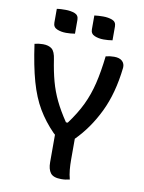

<svg xmlns="http://www.w3.org/2000/svg" viewBox="-99 -986 798 1063"><g transform="rotate(10 300.0 -454.5)"><path d="M368 3Q355 6 344.5 7.5Q334 9 320 9Q276 9 260 -12Q244 -33 244 -72V-227Q240 -230 235 -235Q183 -288 146.5 -349.5Q110 -411 86 -496Q62 -581 45 -703Q68 -709 92 -709Q124 -709 142 -694.5Q160 -680 166 -636Q176 -570 190.5 -516.5Q205 -463 229 -413Q253 -363 292 -305H302Q348 -367 375.5 -424.5Q403 -482 419 -548.5Q435 -615 445 -703Q468 -709 492 -709Q523 -709 538 -694.5Q553 -680 551 -657Q535 -512 483.5 -406Q432 -300 356 -224V-106Q356 -77 358.5 -50Q361 -23 368 3ZM133 -915Q144 -917 157.5 -917.5Q171 -918 182 -918Q211 -918 233.5 -909.5Q256 -901 256 -875V-797Q244 -795 231 -794Q218 -793 206 -793Q178 -793 155.5 -802.5Q133 -812 133 -837ZM344 -915Q368 -918 393 -918Q422 -918 444.5 -909.5Q467 -901 467 -875V-797Q456 -795 442.5 -794Q429 -793 417 -793Q389 -793 366.5 -802.5Q344 -812 344 -837Z"/></g></svg>

Font: Recursive Mn Csl St Med
Style: Regular
Weight: 500
Monospace: yes
Version: Version 1.079;hotconv 1.0.112;makeotfexe 2.5.65598; ttfautoh